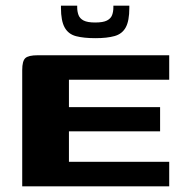

<svg xmlns="http://www.w3.org/2000/svg" viewBox="-20 -654 645 674"><path d="M58 0V-408Q58 -440 69 -450Q80 -460 112 -460H574V-374H222V-278H542V-193H222V-86H574V0ZM315 -520Q274 -520 247 -527Q220 -534 207 -557.5Q194 -581 194 -626V-634H251V-628Q251 -614 255.5 -601.5Q260 -589 273.5 -582Q287 -575 314 -575Q342 -575 355.5 -582Q369 -589 373.5 -601Q378 -613 378 -628V-634H434V-626Q434 -581 421.5 -558Q409 -535 382.5 -527.5Q356 -520 315 -520Z"/></svg>

Font: Genos Thin
Style: Bold
Weight: 700
Version: Version 1.010